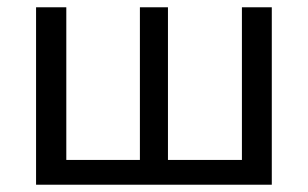

<svg xmlns="http://www.w3.org/2000/svg" viewBox="-20 -507 846 527"><path d="M726 -487H644V-68H441V-487H364V-68H162V-487H79V0H726Z"/></svg>

Font: SnT
Style: Regular
Weight: 400
Designer: Natanael Gama
Version: Version 1.001;PS 001.001;hotconv 1.0.70;makeotf.lib2.5.58329